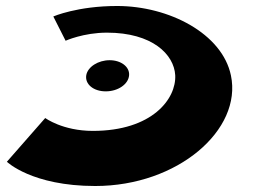

<svg xmlns="http://www.w3.org/2000/svg" viewBox="-20 -604 873 641"><path d="M346 -403C384 -403 413 -381 411 -353C409 -323 374 -299 333 -299C292 -299 263 -323 268 -353C273 -381 308 -403 346 -403ZM290 -167C189 -167 131 -210 131 -210L3 -64C3 -64 86 17 298 17C574 17 789 -171 751 -352C722 -492 544 -584 371 -584C238 -584 158 -549 158 -549L199 -468C199 -468 259 -495 337 -495C489 -495 561 -422 565 -353C569 -274 488 -167 290 -167Z"/></svg>

Font: Hussar Milosc
Style: Bold
Weight: 700
Foundry: Cannot Into Space Fonts
Version: Version 1.02